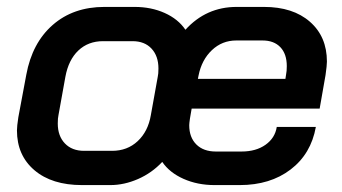

<svg xmlns="http://www.w3.org/2000/svg" viewBox="-20 -527 990 555"><path d="M925 -349Q925 -338 921 -310L904 -213H534L529 -184Q527 -170 527 -165Q527 -130 547.5 -109.5Q568 -89 604 -89H678Q720 -89 747.5 -108.5Q775 -128 780 -160H893Q879 -82 820 -37Q761 8 673 8H600Q551 8 510.5 -10Q470 -28 449 -59Q419 -27 379 -9.5Q339 8 299 8H217Q130 8 79.5 -35Q29 -78 29 -150Q29 -162 33 -188L56 -311Q73 -403 132.5 -455Q192 -507 282 -507H369Q417 -507 456 -489.5Q495 -472 516 -441Q576 -507 664 -507H743Q827 -507 876 -464Q925 -421 925 -349ZM809 -336Q809 -371 790.5 -390.5Q772 -410 739 -410H663Q622 -410 592.5 -382Q563 -354 554 -309L552 -299H805L807 -312Q809 -321 809 -336ZM438 -329Q438 -365 418 -386.5Q398 -408 363 -408H278Q235 -408 206.5 -381Q178 -354 169 -305L149 -194Q147 -186 147 -170Q147 -134 167.5 -112.5Q188 -91 223 -91H304Q348 -91 378 -119Q408 -147 416 -194L436 -305Q438 -313 438 -329Z"/></svg>

Font: Bai Jamjuree SemiBold
Style: Italic
Weight: 600
Italic angle: -10°
Version: Version 1.000; ttfautohint (v1.6)